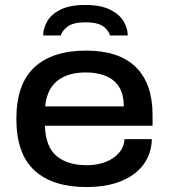

<svg xmlns="http://www.w3.org/2000/svg" viewBox="-20 -742 681 774"><path d="M324 -722Q386 -722 424 -703Q462 -684 478.5 -655.5Q495 -627 495 -599H423Q421 -615 399 -633.5Q377 -652 324 -652Q274 -652 251.5 -634Q229 -616 225 -599H154Q154 -627 170 -655.5Q186 -684 223.5 -703Q261 -722 324 -722ZM328 12Q192 12 119 -55Q46 -122 46 -263Q46 -403 118.5 -470.5Q191 -538 327 -538Q460 -538 527.5 -471.5Q595 -405 595 -279V-235H161Q164 -150 208 -113Q252 -76 331 -76Q370 -76 404 -88.5Q438 -101 459 -125Q480 -149 482 -181H592Q591 -125 560.5 -81.5Q530 -38 471 -13Q412 12 328 12ZM162 -313H479Q479 -364 458.5 -394Q438 -424 403.5 -437Q369 -450 326 -450Q254 -450 211.5 -416.5Q169 -383 162 -313Z"/></svg>

Font: Archivo SemiExpanded Medium
Style: Regular
Weight: 500
Width: 6
Designer: Hector Gatti
Foundry: Omnibus-Type
Version: Version 2.001; ttfautohint (v1.8.3)